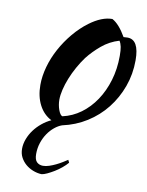

<svg xmlns="http://www.w3.org/2000/svg" viewBox="-84 -533 657 858"><g transform="rotate(10 245.0 -104.0)"><path d="M59 168Q59 146 67.5 123.5Q76 101 90.5 81.5Q105 62 124.5 46Q144 30 166 20Q130 2 110 -36.5Q90 -75 90 -127Q90 -167 102 -210Q114 -253 136 -293.5Q158 -334 188 -370Q218 -406 253 -432Q308 -473 356 -473Q388 -456 419 -402Q424 -402 428 -402.5Q432 -403 437 -403Q490 -403 490 -309Q490 -246 469.5 -189.5Q449 -133 413 -87.5Q377 -42 327 -10.5Q277 21 217 34Q200 40 183.5 53.5Q167 67 154 86Q141 105 133 129Q125 153 125 180Q125 206 136 216.5Q147 227 164 227Q177 227 192 222Q207 217 221.5 210Q236 203 249 195Q262 187 271 181L277 193Q267 205 252 217.5Q237 230 220.5 240Q204 250 189 257Q174 264 164 265Q144 264 125 256.5Q106 249 91.5 236.5Q77 224 68 207Q59 190 59 168ZM266 -280Q249 -257 234 -230Q219 -203 208 -175.5Q197 -148 191 -122.5Q185 -97 185 -77Q185 -53 193 -31Q201 -9 211 -6Q256 -16 293.5 -43.5Q331 -71 358.5 -112Q386 -153 401.5 -205Q417 -257 417 -316Q417 -342 414 -357Q411 -372 404 -383Q360 -370 325.5 -341Q291 -312 266 -280Z"/></g></svg>

Font: Kaushan Script
Style: Regular
Weight: 400
Designer: Pablo Impallari
Foundry: Pablo Impallari
Version: Version 1.002